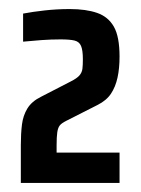

<svg xmlns="http://www.w3.org/2000/svg" viewBox="-20 -824 311 424"><path d="M26 -420V-504Q26 -529 28.5 -549Q31 -569 40.5 -584.5Q50 -600 70 -610L136 -644Q150 -651 155.5 -657.5Q161 -664 162 -672Q163 -680 163 -693Q163 -713 159 -722.5Q155 -732 144.5 -734.5Q134 -737 114 -737Q93 -737 72 -735.5Q51 -734 31 -732V-794Q52 -798 79 -801Q106 -804 134 -804Q170 -804 194.5 -795.5Q219 -787 231.5 -765Q244 -743 244 -699Q244 -673 239.5 -652.5Q235 -632 225 -617Q215 -602 195 -592L126 -557Q116 -552 112 -547Q108 -542 106.5 -532Q105 -522 105 -503V-487H244V-420Z"/></svg>

Font: Saira Condensed
Style: Bold
Weight: 700
Width: 3
Designer: Hector Gatti with collaboration of the Omnibus-Type team
Foundry: Omnibus-Type
Version: Version 1.101